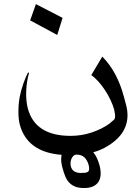

<svg xmlns="http://www.w3.org/2000/svg" viewBox="-20 -594 686 945"><path d="M416 216.8Q409.2 193.4 395 180.2Q380.9 167 356.9 167H354Q346.2 168 340.3 174.1Q334.5 180.2 331.1 189Q327.6 197.8 327.1 207.3Q326.7 216.8 328.6 224.6Q333.5 242.7 346.7 250Q359.9 257.3 377 257.3Q389.6 257.3 398.7 256.3Q407.7 255.4 412.8 251.5Q418 247.6 418.9 239.5Q419.9 231.4 416 216.8ZM261.7 -421.9 128.4 -493.7 156.7 -573.7 288.1 -505.9ZM600.6 -77.6Q614.7 -24.4 600.3 20.8Q585.9 65.9 543.5 101.1Q521 119.6 494.6 133.5Q468.3 147.5 439 155.3Q449.7 168 457 184.1Q464.4 200.2 469.7 219.2Q476.6 244.6 475.3 265.4Q474.1 286.1 464.8 300.8Q455.6 315.4 437.7 323.5Q419.9 331.5 393.6 331.5Q367.7 331.5 350.1 324.5Q332.5 317.4 320.6 304.7Q308.6 292 301.3 274.2Q293.9 256.3 288.1 234.4Q283.2 218.3 281.5 201.4Q279.8 184.6 283.2 168Q113.8 155.3 77.1 18.1Q70.3 -9.8 70.6 -45.9Q70.8 -82 77.1 -117.7Q84 -151.4 94.7 -182.1Q105.5 -212.9 118.2 -237.8L123 -234.4Q117.2 -216.8 113.8 -194.8Q110.4 -172.9 109.1 -149.4Q107.9 -126 109.9 -103Q111.8 -80.1 116.7 -61Q152.8 74.7 327.1 74.7Q381.3 74.7 431.2 58.1Q481 41.5 520 13.7H519.5Q526.9 7.3 531.5 3.4Q536.1 -0.5 539.1 -2.9Q542 -5.4 543.5 -7.6Q544.9 -9.8 545.4 -12.7Q547.4 -21.5 545.9 -32.2Q544.4 -43 542 -54.2Q536.1 -75.7 524.7 -100.3Q513.2 -125 497.8 -148.7Q482.4 -172.4 464.6 -192.4Q446.8 -212.4 429.2 -224.1L483.4 -315.4Q557.6 -241.2 590.8 -114.3Z"/></svg>

Font: XB Khoramshahr
Style: Oblique
Weight: 400
Italic angle: 12°
Designer: Behnam
Foundry: Irmug
Version: Version 8.005 2009